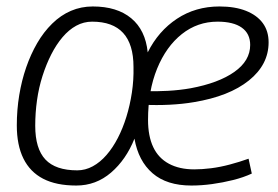

<svg xmlns="http://www.w3.org/2000/svg" viewBox="-20 -564 861 594"><path d="M216 10Q154 10 113.5 -11Q73 -32 52.5 -73.5Q32 -115 32 -176Q32 -224 39.5 -269.5Q47 -315 61 -355.5Q75 -396 95 -430.5Q115 -465 141.5 -491Q168 -517 199.5 -530.5Q231 -544 267 -544Q342 -544 386 -507.5Q430 -471 437 -402Q470 -468 527.5 -506Q585 -544 659 -544Q707 -544 741 -530.5Q775 -517 793 -492.5Q811 -468 811 -433Q811 -364 750 -315Q689 -266 580 -248Q545 -242 504.5 -240Q464 -238 425 -240L430 -282Q463 -281 499.5 -283Q536 -285 570 -291Q656 -307 705 -341.5Q754 -376 754 -425Q754 -460 728 -478.5Q702 -497 653 -497Q591 -497 542.5 -458.5Q494 -420 466 -351.5Q438 -283 438 -193Q438 -143 454 -109Q470 -75 502.5 -57.5Q535 -40 581 -40Q605 -40 633 -43.5Q661 -47 691 -55Q721 -63 749 -73L759 -27Q733 -15 701 -7Q669 1 636 5.5Q603 10 572 10Q496 10 452 -28Q408 -66 396 -135Q370 -70 323.5 -30Q277 10 216 10ZM219 -37Q244 -37 267 -49.5Q290 -62 309.5 -84.5Q329 -107 344.5 -137Q360 -167 371 -202.5Q382 -238 388 -277.5Q394 -317 393 -357Q393 -427 361 -462Q329 -497 265 -497Q239 -497 216 -484.5Q193 -472 173.5 -449Q154 -426 138.5 -395.5Q123 -365 111.5 -329Q100 -293 94.5 -254Q89 -215 89 -175Q89 -104 120.5 -70.5Q152 -37 219 -37Z"/></svg>

Font: Georama Light
Style: Italic
Weight: 300
Italic angle: -9°
Designer: Jean-Baptiste Levee
Foundry: Production Type
Version: Version 1.001